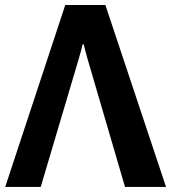

<svg xmlns="http://www.w3.org/2000/svg" viewBox="-29 -734 672 754"><path d="M-8.5 0H130.9L278.8 -497.8Q283.7 -514.2 287.8 -529.3Q292 -544.4 295.4 -559.8H299.6Q303.2 -544.4 307.4 -529.3Q311.5 -514.2 316.2 -497.8L461.9 0H623L384.8 -714.4H227.3Z"/></svg>

Font: Roboto Flex
Style: Regular
Weight: 400
Designer: Berlow after Robertson
Foundry: Google
Version: Version 3.200;gftools[0.9.32]